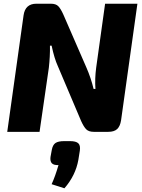

<svg xmlns="http://www.w3.org/2000/svg" viewBox="-20 -710 764 1034"><path d="M720 -690 632 -62Q627 -30 611 -15Q595 0 563 0H485Q458 0 444.5 -13.5Q431 -27 417 -58L291 -355Q273 -394 258 -464H249Q250 -406 243 -345L193 0H19L107 -628Q116 -690 176 -690H254Q281 -690 294 -676.5Q307 -663 321 -632L445 -347Q470 -290 484 -231H494Q490 -286 498 -346L546 -690ZM326 50H357Q389 50 401.5 61.5Q414 73 410 101L402 151Q387 235 327 304L258 282Q277 241 295 179Q269 180 259 169Q249 158 252 135L259 97Q264 70 279 60Q294 50 326 50Z"/></svg>

Font: Exo 2.0 Extra Bold
Style: Italic
Weight: 800
Italic angle: -8°
Designer: Natanael Gama
Version: Version 1.001;PS 001.001;hotconv 1.0.70;makeotf.lib2.5.58329